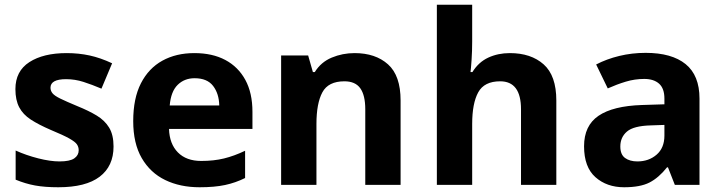

<svg xmlns="http://www.w3.org/2000/svg" viewBox="-20 -780 3046 810"><path d="M459 -162Q459 -79 400.5 -34.5Q342 10 226 10Q169 10 128 2.5Q87 -5 46 -22V-145Q90 -125 141 -112Q192 -99 231 -99Q275 -99 293.5 -112Q312 -125 312 -146Q312 -160 304.5 -171Q297 -182 272 -196Q247 -210 194 -232Q143 -254 110 -275.5Q77 -297 61 -327.5Q45 -358 45 -404Q45 -480 104 -518Q163 -556 261 -556Q312 -556 358 -546Q404 -536 453 -513L408 -406Q368 -423 332 -434.5Q296 -446 259 -446Q226 -446 209.5 -437Q193 -428 193 -410Q193 -397 201.5 -386.5Q210 -376 234.5 -364Q259 -352 307 -332Q354 -313 388 -292.5Q422 -272 440.5 -241.5Q459 -211 459 -162Z M800 -556Q876 -556 930.5 -527Q985 -498 1015 -443Q1045 -388 1045 -308V-236H693Q695 -173 730.5 -137Q766 -101 829 -101Q882 -101 925 -111.5Q968 -122 1014 -144V-29Q974 -9 929.5 0.5Q885 10 822 10Q740 10 677 -20.5Q614 -51 578 -113Q542 -175 542 -269Q542 -365 574.5 -428.5Q607 -492 665 -524Q723 -556 800 -556ZM801 -450Q758 -450 729.5 -422Q701 -394 696 -335H905Q904 -385 879 -417.5Q854 -450 801 -450Z M1476 -556Q1564 -556 1617 -508.5Q1670 -461 1670 -356V0H1521V-319Q1521 -378 1500 -407.5Q1479 -437 1433 -437Q1365 -437 1340 -390.5Q1315 -344 1315 -257V0H1166V-546H1280L1300 -476H1308Q1334 -518 1379.5 -537Q1425 -556 1476 -556Z M1972 -605Q1972 -565 1969.5 -528Q1967 -491 1965 -476H1973Q1999 -518 2040 -537Q2081 -556 2131 -556Q2220 -556 2273.5 -508.5Q2327 -461 2327 -356V0H2178V-319Q2178 -437 2090 -437Q2023 -437 1997.5 -390.5Q1972 -344 1972 -257V0H1823V-760H1972Z M2704 -557Q2814 -557 2872.5 -509.5Q2931 -462 2931 -364V0H2827L2798 -74H2794Q2759 -30 2720 -10Q2681 10 2613 10Q2540 10 2492 -32.5Q2444 -75 2444 -163Q2444 -250 2505 -291.5Q2566 -333 2688 -337L2783 -340V-364Q2783 -407 2760.5 -427Q2738 -447 2698 -447Q2658 -447 2620 -435.5Q2582 -424 2544 -407L2495 -508Q2539 -531 2592.5 -544Q2646 -557 2704 -557ZM2725 -251Q2653 -249 2625 -225Q2597 -201 2597 -162Q2597 -128 2617 -113.5Q2637 -99 2669 -99Q2717 -99 2750 -127.5Q2783 -156 2783 -208V-253Z"/></svg>

Font: Noto Sans Sundanese
Style: Bold
Weight: 700
Version: Version 2.003